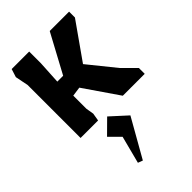

<svg xmlns="http://www.w3.org/2000/svg" viewBox="-323 -834 1395 1395"><g transform="rotate(-45 374.5 -136.0)"><path d="M80 0V-544L60 -645L80 -708H260V-588L250 -409H310L471 -708H670V-648L472 -367L640 -159L739 -60V0H514L332 -265L260 -255V-120L270 -60L260 0ZM284 436 247 422 302 210 222 130 327 26 452 140Z"/></g></svg>

Font: Rowdies
Style: Regular
Weight: 400
Designer: Jaikishan Patel
Version: Version 1.000; ttfautohint (v1.8.3)